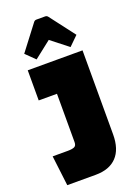

<svg xmlns="http://www.w3.org/2000/svg" viewBox="-160 -922 711 988"><g transform="rotate(-20 195.5 -427.5)"><path d="M10 0ZM93 -165Q117 -165 129 -170.5Q141 -176 141 -195V-460H41V-625H341V-165Q341 -84 301 -42Q261 0 186 0H30L10 -165ZM53 -711 156 -846Q162 -855 172 -855H220Q230 -855 236 -846L339 -711L289 -662L196 -735L103 -662Z"/></g></svg>

Font: Changa Black
Style: Regular
Weight: 900
Designer: Eduardo Rodriguez Tunni
Foundry: Eduardo Rodriguez Tunni
Version: Version 2.001; ttfautohint (v1.5.10-5e6f)